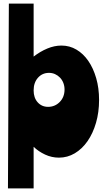

<svg xmlns="http://www.w3.org/2000/svg" viewBox="-20 -861 578 1062"><path d="M29 -841H166V-548Q202 -576 241.5 -592.5Q281 -609 320 -609Q365 -609 403 -586.5Q441 -564 468.5 -524Q496 -484 512 -429Q528 -374 528 -308Q528 -240 511 -181.5Q494 -123 464 -80Q434 -37 393.5 -13Q353 11 306 11Q266 11 229.5 -6Q193 -23 166 -49V181H24ZM166 -361Q166 -320 188.5 -295Q211 -270 246 -270Q284 -270 310.5 -297Q337 -324 337 -366Q337 -385 330.5 -402Q324 -419 312 -431.5Q300 -444 284.5 -451Q269 -458 251 -458Q214 -458 190 -431Q166 -404 166 -361Z"/></svg>

Font: Ranchers
Style: Regular
Weight: 400
Designer: Pablo Impallari, Brenda Gallo
Foundry: Pablo Impallari, Brenda Gallo
Version: Version 1.000; ttfautohint (v0.8) -G 200 -r 50